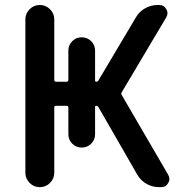

<svg xmlns="http://www.w3.org/2000/svg" viewBox="-20 -774 758 772"><path d="M82 -696.3Q82 -719.7 99.1 -736.8Q116.2 -753.9 139.6 -753.9H140.6Q164.1 -753.9 181.2 -736.8Q198.2 -719.7 198.2 -696.3V-453.1Q198.2 -445.3 205.1 -445.3H248Q254.9 -445.3 254.9 -453.1V-570.3Q254.9 -592.8 270.5 -608.4Q286.1 -624 308.6 -624Q331.1 -624 346.7 -608.4Q362.3 -592.8 362.3 -570.3V-450.2Q362.3 -445.3 367.2 -445.3Q372.1 -445.3 375 -449.2L526.4 -704.1Q540 -727.5 563.5 -740.7Q586.9 -753.9 613.3 -753.9H620.1Q639.6 -753.9 648.4 -737.3Q653.3 -729.5 653.3 -720.7Q653.3 -712.9 648.4 -704.1L469.7 -403.3Q465.8 -397.5 469.7 -391.6L656.2 -71.3Q661.1 -62.5 661.1 -54.2Q661.1 -45.9 656.2 -38.1Q647.5 -21.5 627.9 -21.5H619.1Q592.8 -21.5 569.3 -34.7Q545.9 -47.9 532.2 -71.3L375 -344.7Q372.1 -348.6 367.2 -348.6Q362.3 -348.6 362.3 -343.8V-234.4Q362.3 -211.9 346.7 -196.3Q331.1 -180.7 308.6 -180.7Q286.1 -180.7 270.5 -196.3Q254.9 -211.9 254.9 -234.4V-341.8Q254.9 -348.6 248 -348.6H205.1Q198.2 -348.6 198.2 -341.8V-79.1Q198.2 -55.7 181.2 -38.6Q164.1 -21.5 140.6 -21.5H139.6Q116.2 -21.5 99.1 -38.6Q82 -55.7 82 -79.1Z"/></svg>

Font: Gen Jyuu Gothic Medium
Style: Regular
Weight: 500
Designer: [Source Han Sans]
Ryoko NISHIZUKA  (kana & ideographs); Paul D. Hunt (Latin, Greek & Cyrillic); Wenlong ZHANG  (bopomofo
Version: Version 1.002.20150607